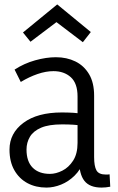

<svg xmlns="http://www.w3.org/2000/svg" viewBox="-20 -838 533 869"><path d="M338 -115 360 -110Q345 -70 317.5 -43Q290 -16 256.5 -2.5Q223 11 190 11Q142 11 104.5 -9Q67 -29 45 -67.5Q23 -106 23 -161Q23 -235 86 -282Q149 -329 260 -329Q287 -329 312 -327.5Q337 -326 360 -321V-268Q335 -272 312.5 -273.5Q290 -275 261 -275Q201 -275 166 -260Q131 -245 115.5 -219Q100 -193 100 -161Q100 -107 128 -79Q156 -51 206 -51Q233 -51 262 -65.5Q291 -80 311 -111Q331 -142 331 -191V-401Q331 -461 300.5 -488.5Q270 -516 222 -516Q188 -516 150 -503Q112 -490 74 -467L46 -523Q89 -551 139 -565Q189 -579 233 -579Q282 -579 321 -560Q360 -541 383 -502.5Q406 -464 406 -405V-127Q406 -86 416.5 -67Q427 -48 459 -48Q463 -48 467 -48Q471 -48 476 -49L479 7Q469 9 459 10Q449 11 440 11Q386 11 362 -19.5Q338 -50 338 -115ZM391 -693 355 -647 230 -742H241L118 -649L84 -691L239 -818Z"/></svg>

Font: Yaldevi ExtraLight
Style: Regular
Weight: 400
Version: Version 1.100